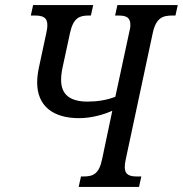

<svg xmlns="http://www.w3.org/2000/svg" viewBox="-20 -734 718 754"><path d="M289 0H526L535 -41H517C489 -41 470 -48 470 -77C470 -86 471 -96 474 -109L580 -605C593 -664 619 -673 657 -673H669L678 -714H441L432 -673H444C474 -673 492 -667 492 -636C492 -627 490 -617 487 -605L433 -354C400 -341 362 -335 324 -335C257 -335 220 -361 220 -420C220 -436 222 -454 227 -475L255 -605C268 -663 291 -673 328 -673H337L346 -714H110L101 -673H116C146 -673 166 -667 166 -636C166 -627 165 -617 162 -605L132 -465C128 -445 126 -427 126 -410C126 -318 188 -270 290 -270C338 -270 385 -283 421 -299L381 -109C369 -50 345 -41 308 -41H298Z"/></svg>

Font: Noto Serif ExtraCondensed
Style: Italic
Weight: 400
Width: 2
Italic angle: -12°
Designer: Monotype Design Team
Foundry: Monotype Imaging Inc.
Version: Version 2.014